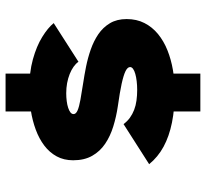

<svg xmlns="http://www.w3.org/2000/svg" viewBox="-45 -695 740 690"><g transform="rotate(-90 325.0 -350.0)"><path d="M269.5 0V-181H405.5V0ZM269.5 -545V-700H405.5V-545ZM341 -92Q279 -92 229.5 -102Q180 -112 142.8 -132.2Q105.5 -152.5 80 -184L224 -276Q234 -262.5 246.8 -253.2Q259.5 -244 275 -238Q290.5 -232 308.8 -229.5Q327 -227 347 -227Q363.5 -227 378.2 -228.8Q393 -230.5 404.5 -233.8Q416 -237 422.5 -241.8Q429 -246.5 429 -252.5Q429 -261.5 414.5 -268.8Q400 -276 369.2 -282.8Q338.5 -289.5 288.5 -296.5Q251 -302 216 -312.8Q181 -323.5 153.5 -342Q126 -360.5 110 -388.8Q94 -417 94 -457Q94 -490.5 108 -516.2Q122 -542 146.8 -560.8Q171.5 -579.5 204 -591.5Q236.5 -603.5 273 -609.2Q309.5 -615 347 -615Q409 -615 456.8 -601.8Q504.5 -588.5 537.2 -568.2Q570 -548 587 -527L448 -438Q441.5 -447.5 430.2 -455.5Q419 -463.5 404 -469.5Q389 -475.5 371.5 -478.8Q354 -482 335 -482Q320 -482 306.5 -480.2Q293 -478.5 282.5 -475Q272 -471.5 266 -466.8Q260 -462 260 -455.5Q260 -447 273.2 -441.2Q286.5 -435.5 311.5 -431Q336.5 -426.5 372 -421Q399 -417 430.2 -410.8Q461.5 -404.5 491.8 -394Q522 -383.5 546.8 -366.8Q571.5 -350 586.5 -325Q601.5 -300 601.5 -265Q601.5 -229 587.2 -201Q573 -173 547.8 -152.2Q522.5 -131.5 489.2 -118.2Q456 -105 418.2 -98.5Q380.5 -92 341 -92Z"/></g></svg>

Font: Trispace Thin ExtraBold
Style: Regular
Weight: 800
Version: Version 1.210